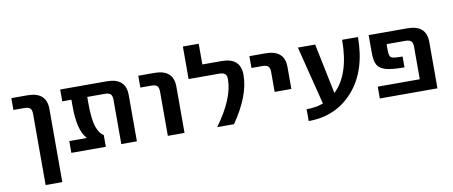

<svg xmlns="http://www.w3.org/2000/svg" viewBox="-76 -1011 3660 1552"><g transform="rotate(-10 1754.5 -235.0)"><path d="M39 -423V-520H171Q327 -520 327 -380V220H190V-363Q190 -397 176 -410Q162 -423 127 -423Z M978 0H850V-363Q850 -397 836 -410Q822 -423 787 -423H645V-372Q645 -246 664.5 -183Q684 -120 723 -97V0H440V-97H583V-99Q515 -170 515 -372V-423H440V-520H822Q978 -520 978 -380Z M1081 -423V-520H1213Q1369 -520 1369 -380V0H1232V-363Q1232 -397 1218 -410Q1204 -423 1169 -423Z M1637 0Q1790 -209 1790 -367Q1790 -397 1775.5 -410Q1761 -423 1727 -423H1477V-690H1607V-520H1764Q1920 -520 1920 -380Q1920 -209 1775 0Z M1993 -423V-520H2125Q2281 -520 2281 -380V-200H2144V-363Q2144 -397 2130 -410Q2116 -423 2081 -423Z M2618 -107Q2754 -237 2754 -520H2884Q2884 -244 2742 -82Q2600 80 2374 80V-17Q2452 -17 2512 -40L2391 -520H2533Z M3445 0H2972V-97H3317V-363Q3317 -397 3303 -410Q3289 -423 3254 -423H3102V-375Q3102 -324 3118.5 -313Q3135 -302 3212 -302V-213Q3109 -213 3059 -227.5Q3009 -242 2990.5 -275Q2972 -308 2972 -375V-520H3289Q3445 -520 3445 -380Z"/></g></svg>

Font: Mplus 1p Bold
Style: Bold
Weight: 700
Version: Version 1.061